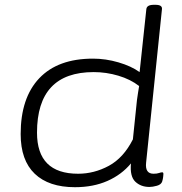

<svg xmlns="http://www.w3.org/2000/svg" viewBox="-20 -772 757 799"><path d="M292 7Q183 7 124.5 -49Q66 -105 66 -214Q66 -365 143.5 -446.5Q221 -528 367 -528Q420 -528 473 -512.5Q526 -497 561 -472L589 -734Q591 -752 620 -752H627Q656 -752 654 -734L588 -95Q583 -49 619 -49Q633 -49 641.5 -52Q650 -55 655 -55Q660 -55 660 -48Q660 -45 659 -36Q658 -27 655 -17Q651 -4 633 1Q615 6 602 6Q566 6 543 -16Q520 -38 525 -92Q486 -45 427 -19Q368 7 292 7ZM305 -49Q372 -49 433 -82Q494 -115 533 -192L550 -356Q552 -370 554.5 -386.5Q557 -403 559 -414Q523 -442 472.5 -457Q422 -472 370 -472Q134 -472 134 -220Q134 -49 305 -49Z"/></svg>

Font: Asap Expanded Expanded Light
Style: Italic
Weight: 300
Width: 7
Italic angle: -6°
Designer: Pablo Cosgaya
Foundry: Omnibus-Type
Version: Version 3.001; ttfautohint (v1.8.4.7-5d5b)